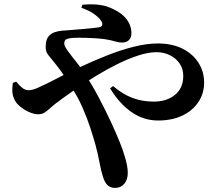

<svg xmlns="http://www.w3.org/2000/svg" viewBox="-20 -820 1040 907"><path d="M364.6 -783 369 -797.5Q447.5 -804.8 496.1 -785.3Q544.6 -765.8 568 -740.7Q584.9 -722.5 592.9 -703.4Q600.8 -684.3 600.8 -663.7Q600.8 -641.4 588.5 -630.1Q576.2 -618.9 556.4 -618.9Q541.5 -618.9 522.9 -624.5Q504.3 -630.1 488.9 -632.5Q472.3 -636 444.5 -638.2Q416.6 -640.4 385.2 -641.3Q353.8 -642.2 324.8 -641.1Q306.6 -640 295 -635.3Q283.5 -630.5 283.5 -614.3Q283.5 -602.3 300.4 -579.2Q317.3 -556 340.2 -527.8Q363.1 -499.7 380.5 -471.4Q415.3 -418.7 446.6 -359.5Q477.9 -300.4 503.2 -245.7Q528.4 -191.1 544.3 -151.8Q559.5 -115.4 571.5 -73.9Q583.6 -32.4 583.6 -3.1Q583.6 28.2 567.4 47.9Q551.1 67.7 523.5 67.7Q501.2 67.7 487.8 54.6Q474.3 41.6 465.7 12.9Q457.3 -12.7 450.3 -51.3Q443.2 -90 431.3 -134.9Q421.5 -169.8 406.7 -215.6Q391.9 -261.4 369.2 -313.1Q346.6 -364.9 312.2 -416.6Q291.8 -449.8 274 -475.3Q256.2 -500.8 240.7 -519.7Q223.6 -541.7 208.5 -559.6Q193.4 -577.6 196.1 -605.8Q197.4 -633.5 209.1 -647.7Q220.7 -661.9 237.9 -667.7Q255.1 -673.5 273 -675Q290.9 -676.4 304.6 -677.4Q334.8 -680 363.2 -682.1Q391.6 -684.2 414.1 -686.8Q436.7 -689.4 448.3 -691.1Q469.3 -695.3 461.2 -715.1Q454.1 -731.2 429 -750.5Q403.9 -769.8 364.6 -783ZM56 -434.7Q69.2 -418.4 83.6 -406.2Q98 -393.9 115.3 -393.9Q133.7 -393.9 158.9 -405.4Q184.2 -416.9 210.9 -429.9Q279.1 -465.7 348.1 -498.4Q417.2 -531.1 484.4 -557.6Q551.5 -584.2 612.6 -599.4Q673.7 -614.7 724.9 -614.7Q793.1 -614.7 842.3 -590Q891.5 -565.2 917.8 -523.2Q944.2 -481.3 944.2 -429.6Q944.2 -378.5 917 -337.7Q889.8 -296.9 841 -273.8Q792.2 -250.7 726.8 -250.7Q658.9 -250.7 601.5 -290.4Q544.1 -330.1 500.2 -402.6L514.1 -413.5Q559 -375.1 605.6 -357.5Q652.1 -340 706.2 -340Q767.1 -340 806.4 -371.8Q845.7 -403.7 845.7 -461.6Q845.7 -495.2 828.3 -520.3Q810.9 -545.4 782.3 -559.4Q753.7 -573.5 719.7 -573.5Q681.1 -573.5 633.6 -558.1Q586.2 -542.7 534.9 -517.4Q483.6 -492.1 432.1 -460.5Q380.7 -428.9 332.8 -395.8Q285 -362.6 245.1 -332.6Q227.6 -319.1 214.3 -306.8Q201 -294.6 189 -287.4Q177.1 -280.2 160.1 -280.2Q143.3 -280.2 122.2 -288.7Q101.1 -297.2 82.6 -311Q64.1 -324.9 54.6 -338.6Q43.5 -355.5 39.8 -374.7Q36 -394 40.6 -428.1Z"/></svg>

Font: Early Summer Mincho VF
Style: Regular
Weight: 250
Designer: GuiWonder
Version: Version 1.002